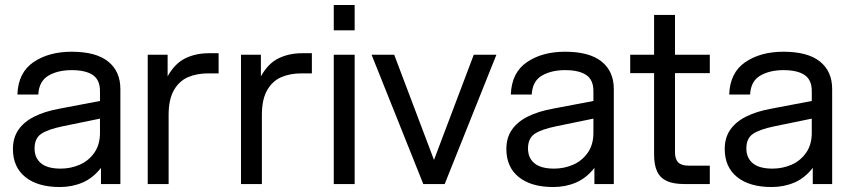

<svg xmlns="http://www.w3.org/2000/svg" viewBox="-20 -740 3414 772"><path d="M32 -141Q32 -186 54 -218Q76 -250 117.5 -271Q159 -292 219 -303L382 -334V-374Q382 -419 353 -438.5Q324 -458 268 -458Q213 -458 175 -436Q137 -414 134 -360H50Q53 -448 114.5 -490Q176 -532 268 -532Q366 -532 415 -492.5Q464 -453 464 -382V0H386V-65Q354 -24 312 -6Q270 12 220 12Q132 12 82 -28Q32 -68 32 -141ZM382 -206V-263L231 -232Q173 -220 146 -202Q119 -184 119 -143Q119 -105 145 -83.5Q171 -62 224 -62Q264 -62 300 -77.5Q336 -93 359 -125.5Q382 -158 382 -206Z M574 -520H654V-433Q683 -485 725 -505.5Q767 -526 820 -526H859V-445H818Q771 -445 735.5 -429.5Q700 -414 679 -377Q658 -340 658 -278V0H574Z M949 -520H1029V-433Q1058 -485 1100 -505.5Q1142 -526 1195 -526H1234V-445H1193Q1146 -445 1110.5 -429.5Q1075 -414 1054 -377Q1033 -340 1033 -278V0H949Z M1322 -520H1406V0H1322ZM1322 -720H1406V-618H1322Z M1474 -520H1565L1725 -97L1885 -520H1976L1768 0H1682Z M2016 -141Q2016 -186 2038 -218Q2060 -250 2101.5 -271Q2143 -292 2203 -303L2366 -334V-374Q2366 -419 2337 -438.5Q2308 -458 2252 -458Q2197 -458 2159 -436Q2121 -414 2118 -360H2034Q2037 -448 2098.5 -490Q2160 -532 2252 -532Q2350 -532 2399 -492.5Q2448 -453 2448 -382V0H2370V-65Q2338 -24 2296 -6Q2254 12 2204 12Q2116 12 2066 -28Q2016 -68 2016 -141ZM2366 -206V-263L2215 -232Q2157 -220 2130 -202Q2103 -184 2103 -143Q2103 -105 2129 -83.5Q2155 -62 2208 -62Q2248 -62 2284 -77.5Q2320 -93 2343 -125.5Q2366 -158 2366 -206Z M2610 -118V-446H2514V-520H2610V-680H2694V-520H2834V-446H2694V-128Q2694 -100 2707 -87Q2720 -74 2748 -74H2834V0H2732Q2687 0 2660.5 -12.5Q2634 -25 2622 -51Q2610 -77 2610 -118Z M2894 -141Q2894 -186 2916 -218Q2938 -250 2979.5 -271Q3021 -292 3081 -303L3244 -334V-374Q3244 -419 3215 -438.5Q3186 -458 3130 -458Q3075 -458 3037 -436Q2999 -414 2996 -360H2912Q2915 -448 2976.5 -490Q3038 -532 3130 -532Q3228 -532 3277 -492.5Q3326 -453 3326 -382V0H3248V-65Q3216 -24 3174 -6Q3132 12 3082 12Q2994 12 2944 -28Q2894 -68 2894 -141ZM3244 -206V-263L3093 -232Q3035 -220 3008 -202Q2981 -184 2981 -143Q2981 -105 3007 -83.5Q3033 -62 3086 -62Q3126 -62 3162 -77.5Q3198 -93 3221 -125.5Q3244 -158 3244 -206Z"/></svg>

Font: Aspekta Variable
Style: Regular
Weight: 400
Designer: Ivo Dolenc
Version: Version 2.100